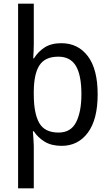

<svg xmlns="http://www.w3.org/2000/svg" viewBox="-20 -780 599 1040"><path d="M509 -269Q509 -133 456 -61.5Q403 10 314 10Q259 10 222 -12.5Q185 -35 163 -69H158Q159 -55 161 -30Q163 -5 163 10V240H78V-760H163V-539Q163 -522 162 -501Q161 -480 160 -464H164Q187 -501 222.5 -523.5Q258 -546 312 -546Q403 -546 456 -475.5Q509 -405 509 -269ZM421 -269Q421 -373 391 -423Q361 -473 296 -473Q225 -473 194.5 -427.5Q164 -382 163 -287V-268Q163 -166 192.5 -114Q222 -62 297 -62Q364 -62 392.5 -118.5Q421 -175 421 -269Z"/></svg>

Font: Noto Sans Myanmar SemiCondensed
Style: Regular
Weight: 400
Width: 4
Designer: Monotype Design Team
Foundry: Monotype Imaging Inc.
Version: Version 2.107; ttfautohint (v1.8.4.7-5d5b)